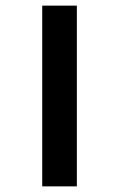

<svg xmlns="http://www.w3.org/2000/svg" viewBox="-20 -662 423 682"><path d="M253 -642V0H130V-642Z"/></svg>

Font: Mukta
Style: Bold
Weight: 700
Designer: Girish Dalvi and Yashodeep Gholap
Foundry: Ek Type
Version: Version 2.538;PS 1.002;hotconv 16.6.51;makeotf.lib2.5.65220;